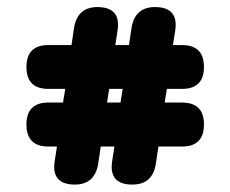

<svg xmlns="http://www.w3.org/2000/svg" viewBox="-20 -506 642 535"><path d="M114.7 -97.7Q53.7 -97.7 53.7 -159.2Q53.7 -220.2 114.7 -220.2H155.8Q156.2 -224.1 156.7 -227.8Q157.2 -231.4 158 -235.6Q158.7 -239.7 159.7 -245.1Q160.6 -250.5 161.6 -258.3H114.7Q53.7 -258.3 53.7 -319.3Q53.7 -380.4 114.7 -380.4H179.2Q181.2 -393.1 182.9 -405Q184.6 -417 186.5 -429.2Q190.9 -457 207.3 -471.7Q223.6 -486.3 251.5 -486.3Q317.4 -486.3 307.6 -421.4L301.3 -380.4H339.4Q341.3 -393.1 343 -405Q344.7 -417 346.7 -429.2Q351.1 -457 367.4 -471.7Q383.8 -486.3 411.6 -486.3Q478 -486.3 468.3 -421.4L461.9 -380.4H487.3Q548.3 -380.4 548.3 -319.3Q548.3 -258.3 487.3 -258.3H444.8Q444.3 -254.4 443.8 -250.7Q443.4 -247.1 442.6 -242.9Q441.9 -238.8 440.9 -233.4Q439.9 -228 439 -220.2H487.3Q548.3 -220.2 548.3 -159.2Q548.3 -97.7 487.3 -97.7H421.4Q419.4 -85 417.7 -73Q416 -61 414.1 -48.8Q409.7 -21 393.6 -6.3Q377.4 8.3 348.6 8.3Q282.7 8.3 292.5 -56.6L298.8 -97.7H260.7Q258.8 -85 257.1 -73Q255.4 -61 253.4 -48.8Q249 -21 232.7 -6.3Q216.3 8.3 188.5 8.3Q122.6 8.3 132.3 -56.6L138.7 -97.7ZM278.3 -220.2H315.9Q316.4 -224.1 316.9 -227.8Q317.4 -231.4 318.1 -235.6Q318.8 -239.7 319.8 -245.1Q320.8 -250.5 321.8 -258.3H284.2Z"/></svg>

Font: Erica Type
Style: Bold
Weight: 700
Designer: Peter Wiegel
Foundry: Peter Wiegel
Version: Version 1.000 2010 initial release